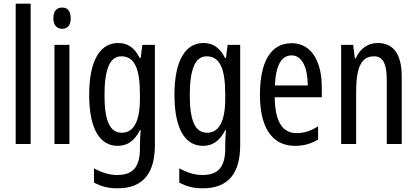

<svg xmlns="http://www.w3.org/2000/svg" viewBox="-20 -831 2259 1040"><path d="M146 -51V-811H65V-51Z M317 -790C286 -790 269 -770 269 -732C269 -696 287 -675 317 -675C347 -675 363 -696 363 -732C363 -769 348 -790 317 -790ZM356 -588H275V-51H356Z M620 -598C522 -598 463 -503 463 -317C463 -136 519 -41 617 -41C671 -41 709 -69 738 -126H742C739 -94 738 -64 738 -42V-26C738 78 696 117 614 117C574 117 534 105 489 81V158C528 179 567 189 616 189C758 189 819 104 819 -45V-588H751L742 -517H737C708 -574 671 -598 620 -598ZM637 -526C707 -526 738 -463 738 -321V-296C738 -174 704 -112 640 -112C576 -112 546 -174 546 -316C546 -453 574 -526 637 -526Z M1082 -598C984 -598 925 -503 925 -317C925 -136 981 -41 1079 -41C1133 -41 1171 -69 1200 -126H1204C1201 -94 1200 -64 1200 -42V-26C1200 78 1158 117 1076 117C1036 117 996 105 951 81V158C990 179 1029 189 1078 189C1220 189 1281 104 1281 -45V-588H1213L1204 -517H1199C1170 -574 1133 -598 1082 -598ZM1099 -526C1169 -526 1200 -463 1200 -321V-296C1200 -174 1166 -112 1102 -112C1038 -112 1008 -174 1008 -316C1008 -453 1036 -526 1099 -526Z M1560 -597C1447 -597 1388 -498 1388 -316C1388 -160 1441 -41 1578 -41C1624 -41 1665 -52 1703 -75V-147C1663 -121 1626 -110 1587 -110C1508 -110 1470 -174 1468 -304H1723V-360C1723 -493 1670 -597 1560 -597ZM1560 -531C1620 -531 1647 -456 1647 -368H1469C1474 -479 1505 -531 1560 -531Z M2025 -598C1974 -598 1930 -568 1907 -515H1902L1893 -588H1828V-51H1909V-330C1909 -468 1937 -526 2007 -526C2055 -526 2075 -483 2075 -399V-51H2156V-415C2156 -539 2111 -598 2025 -598Z"/></svg>

Font: Noto Sans Tamil UI ExtraCondensed
Style: Regular
Weight: 400
Width: 2
Designer: Jelle Bosma - Monotype Design Team
Foundry: Monotype Imaging Inc.
Version: Version 2.004